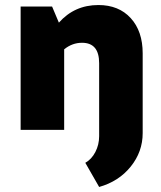

<svg xmlns="http://www.w3.org/2000/svg" viewBox="-20 -516 638 763"><path d="M62 0V-490H187L214 -426Q276 -496 371 -496Q452 -496 499.5 -444Q547 -392 547 -304V13Q547 87 499.5 146Q452 205 374 227L319 131Q344 117 359 88Q374 59 374 25V-265Q374 -346 306 -346Q267 -346 235 -320V0Z"/></svg>

Font: Cantarell Extra Bold
Style: Regular
Weight: 800
Designer: Dave Crossland, Nikolaus Waxweiler, Florian Fecher, Jacques Le Bailly, Eben Sorkin, Alexei Vanyashin, Alexios Zavras, Em
Version: Version 0.303